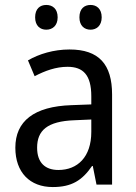

<svg xmlns="http://www.w3.org/2000/svg" viewBox="-20 -746 548 776"><path d="M122 -676C122 -642 142 -626 167 -626C192 -626 213 -642 213 -676C213 -711 192 -726 167 -726C142 -726 122 -711 122 -676ZM301 -676C301 -642 321 -626 346 -626C370 -626 391 -642 391 -676C391 -711 370 -726 346 -726C321 -726 301 -711 301 -676ZM261 -546C197 -546 138 -528 93 -502L120 -438C162 -460 206 -476 253 -476C316 -476 349 -443 349 -357V-324L269 -321C117 -316 42 -256 42 -149C42 -49 101 10 193 10C270 10 312 -17 352 -75H355L370 0H433V-364C433 -486 380 -546 261 -546ZM281 -260 349 -263V-213C349 -111 293 -59 216 -59C164 -59 130 -87 130 -149C130 -218 170 -256 281 -260Z"/></svg>

Font: Noto Sans Malayalam SemiCondensed
Style: Regular
Weight: 400
Width: 4
Designer: Jelle Bosma - Monotype Design Team
Foundry: Monotype Imaging Inc.
Version: Version 2.104